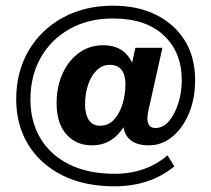

<svg xmlns="http://www.w3.org/2000/svg" viewBox="-20 -568 743 675"><path d="M382 87Q276 87 198.5 48Q121 9 79 -60Q37 -129 37 -219Q37 -315 80 -389Q123 -463 200 -505.5Q277 -548 377 -548Q465 -548 529.5 -515.5Q594 -483 630 -425Q666 -367 666 -286Q666 -222 644.5 -170Q623 -118 586 -87.5Q549 -57 503 -57Q450 -57 427.5 -87.5Q405 -118 416 -181L436 -166Q419 -117 385.5 -87Q352 -57 303 -57Q248 -57 213.5 -95.5Q179 -134 179 -205Q179 -264 200.5 -310.5Q222 -357 259 -383Q296 -409 342 -409Q394 -409 423 -379Q452 -349 452 -308L434 -300L456 -400H551L501 -176Q495 -148 501.5 -133Q508 -118 526 -118Q554 -118 574.5 -142.5Q595 -167 607 -205.5Q619 -244 619 -286Q619 -384 556 -443.5Q493 -503 377 -503Q291 -503 225.5 -466.5Q160 -430 123.5 -366Q87 -302 87 -218Q87 -141 122 -82Q157 -23 223.5 10Q290 43 383 43Q438 43 485 26.5Q532 10 569 -22L593 17Q550 52 497.5 69.5Q445 87 382 87ZM332 -126Q361 -126 380.5 -147Q400 -168 410.5 -201.5Q421 -235 421 -273Q421 -304 407.5 -322Q394 -340 366 -340Q339 -340 319.5 -320.5Q300 -301 289.5 -269.5Q279 -238 279 -200Q279 -167 292 -146.5Q305 -126 332 -126Z"/></svg>

Font: Rokkitt SemiBold
Style: Bold
Weight: 700
Version: Version 3.103